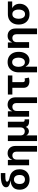

<svg xmlns="http://www.w3.org/2000/svg" viewBox="1963 -2732 972 4939"><g transform="rotate(-90 2449.5 -262.0)"><path d="M302.7 11.7Q224.1 11.7 165 -18.6Q106 -48.8 72.8 -106.2Q39.6 -163.6 39.6 -244.6Q39.6 -359.9 105.7 -415.8Q171.9 -471.7 279.8 -476.6Q228 -486.3 188 -499.3Q147.9 -512.2 124.8 -533.9Q101.6 -555.7 101.6 -591.8Q101.6 -653.8 175 -690.7Q248.5 -727.5 406.2 -727.5H467.8V-611.3H390.1Q305.7 -611.3 275.9 -599.9Q246.1 -588.4 246.1 -566.9Q246.1 -543.5 276.4 -527.1Q306.6 -510.7 382.3 -495.1Q427.7 -485.4 469.7 -455.1Q511.7 -424.8 538.6 -372.6Q565.4 -320.3 565.4 -244.6Q565.4 -163.6 532.5 -106.2Q499.5 -48.8 440.2 -18.6Q380.9 11.7 302.7 11.7ZM302.7 -106.9Q354 -106.9 386 -140.1Q418 -173.3 418 -244.6Q418 -315.9 386 -353Q354 -390.1 302.7 -390.1Q251 -390.1 219 -353Q187 -315.9 187 -244.6Q187 -173.3 219 -140.1Q251 -106.9 302.7 -106.9Z M814 -315.9V0H667.5V-545.9H805.7L807.6 -433.1Q830.6 -490.2 872.6 -521.5Q914.6 -552.7 977.5 -552.7Q1062.5 -552.7 1114 -498Q1165.5 -443.4 1165.5 -347.2V204.1H1018.6V-321.8Q1018.6 -372.6 992.4 -401.4Q966.3 -430.2 919.9 -430.2Q873 -430.2 843.5 -400.1Q814 -370.1 814 -315.9Z M1290 204.1V-545.9H1436V-223.1Q1436 -166.5 1465.6 -138.7Q1495.1 -110.8 1539.6 -110.8Q1584.5 -110.8 1613.3 -138.9Q1642.1 -167 1642.1 -223.1V-545.9H1788.1V-154.3Q1788.1 -114.7 1829.1 -114.7H1850.6V0H1789.1Q1679.7 0 1654.8 -85.4Q1636.2 -39.6 1604.5 -22.2Q1572.8 -4.9 1543.5 -4.9Q1516.1 -4.9 1485.8 -19.5Q1455.6 -34.2 1436 -72.3V204.1Z M2064.5 -315.9V0H1918V-545.9H2056.2L2058.1 -433.1Q2081.1 -490.2 2123 -521.5Q2165 -552.7 2228 -552.7Q2313 -552.7 2364.5 -498Q2416 -443.4 2416 -347.2V204.1H2269V-321.8Q2269 -372.6 2242.9 -401.4Q2216.8 -430.2 2170.4 -430.2Q2123.5 -430.2 2094 -400.1Q2064.5 -370.1 2064.5 -315.9Z M2829.1 7.8Q2747.1 7.8 2703.6 -32Q2660.2 -71.8 2660.2 -147V-430.7H2487.8V-545.9H2978.5V-430.7H2806.6V-159.7Q2806.6 -108.9 2856 -108.9Q2864.7 -108.9 2879.6 -111.1Q2894.5 -113.3 2902.8 -115.2L2923.3 -5.4Q2899.4 1.5 2875.5 4.6Q2851.6 7.8 2829.1 7.8Z M3058.1 204.1V-264.6Q3058.1 -350.6 3089.6 -415.5Q3121.1 -480.5 3180.2 -516.6Q3239.3 -552.7 3322.3 -552.7Q3401.4 -552.7 3460.7 -518.6Q3520 -484.4 3553 -420.4Q3585.9 -356.4 3585.9 -266.6Q3585.9 -180.7 3556.6 -118.9Q3527.3 -57.1 3477.1 -23.9Q3426.8 9.3 3363.8 9.3Q3319.3 9.3 3288.6 -5.9Q3257.8 -21 3238.5 -43.2Q3219.2 -65.4 3209 -87.4H3204.6V204.1ZM3318.8 -108.4Q3376 -108.4 3406 -154.3Q3436 -200.2 3436 -273.4Q3436 -344.7 3406.7 -390.1Q3377.4 -435.5 3319.8 -435.5Q3263.2 -435.5 3232.2 -391.6Q3201.2 -347.7 3201.2 -273.4Q3201.2 -199.2 3231.9 -153.8Q3262.7 -108.4 3318.8 -108.4Z M3835 -315.9V0H3688.5V-545.9H3826.7L3828.6 -433.1Q3851.6 -490.2 3893.6 -521.5Q3935.5 -552.7 3998.5 -552.7Q4083.5 -552.7 4135 -498Q4186.5 -443.4 4186.5 -347.2V204.1H4039.6V-321.8Q4039.6 -372.6 4013.4 -401.4Q3987.3 -430.2 3940.9 -430.2Q3894 -430.2 3864.5 -400.1Q3835 -370.1 3835 -315.9Z M4555.2 10.7Q4472.7 10.7 4412.8 -24.2Q4353 -59.1 4320.6 -121.8Q4288.1 -184.6 4288.1 -268.6Q4288.1 -352.5 4320.6 -414.8Q4353 -477.1 4413.1 -511.5Q4473.1 -545.9 4555.2 -545.9H4881.8V-434.6H4709Q4762.2 -408.2 4792.2 -360.1Q4822.3 -312 4822.3 -243.2Q4822.3 -171.4 4789.8 -114Q4757.3 -56.6 4697.5 -22.9Q4637.7 10.7 4555.2 10.7ZM4555.2 -430.7Q4496.6 -430.7 4467 -386Q4437.5 -341.3 4437.5 -268.6Q4437.5 -197.3 4467 -150.9Q4496.6 -104.5 4555.2 -104.5Q4613.8 -104.5 4643.6 -150.9Q4673.3 -197.3 4673.3 -268.6Q4673.3 -341.3 4643.6 -386Q4613.8 -430.7 4555.2 -430.7Z"/></g></svg>

Font: Inter-Bold
Style: Bold
Weight: 700
Designer: Rasmus Andersson
Foundry: rsms
Version: Version 4.000;git-a52131595